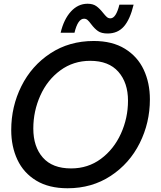

<svg xmlns="http://www.w3.org/2000/svg" viewBox="-20 -994 861 1026"><path d="M40 -299Q40 -425 94.5 -534Q149 -643 249.5 -709Q350 -775 481 -775Q580 -775 647.5 -733.5Q715 -692 748 -621.5Q781 -551 781 -463Q781 -338 726.5 -229Q672 -120 571.5 -54Q471 12 341 12Q241 12 173.5 -29Q106 -70 73 -140.5Q40 -211 40 -299ZM664 -456Q664 -552 612.5 -610.5Q561 -669 462 -669Q372 -669 302.5 -618Q233 -567 195.5 -483.5Q158 -400 158 -307Q158 -210 209 -152Q260 -94 360 -94Q450 -94 519 -145Q588 -196 626 -279.5Q664 -363 664 -456ZM467 -865Q456 -880 448 -887Q440 -894 429 -894Q396 -894 378 -819H304Q321 -891 359 -932.5Q397 -974 448 -974Q477 -974 495 -961Q513 -948 531 -925Q543 -910 551 -903Q559 -896 570 -896Q600 -896 618 -969H694Q675 -890 642 -852.5Q609 -815 555 -815Q522 -815 503.5 -828Q485 -841 467 -865Z"/></svg>

Font: Open Sauce Sans Medium Italic
Style: Regular
Weight: 500
Italic angle: -10°
Designer: Alfredo Marco Pradil
Foundry: Creative Sauce Fz LLC
Version: Version 1.477